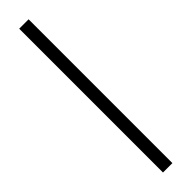

<svg xmlns="http://www.w3.org/2000/svg" viewBox="-372 -787 1030 1030"><g transform="rotate(-45 142.5 -272.5)"><path d="M106.4 272.5V-818.4H177.7V272.5Z"/></g></svg>

Font: Bpmf GenYo Min B
Style: B
Weight: 700
Foundry: But Ko
Version: Version 1.320